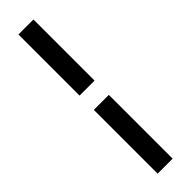

<svg xmlns="http://www.w3.org/2000/svg" viewBox="-291 -701 822 822"><g transform="rotate(-45 120.0 -289.5)"><path d="M71.8 131.8V-254.4H162.6V131.8ZM162.6 -340.8H71.8V-710.9H162.6Z"/></g></svg>

Font: Mardoto
Style: Regular
Weight: 400
Designer: Christian Robertson, Vahan Hovhannisyan
Foundry: Google
Version: Version 1.000